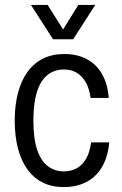

<svg xmlns="http://www.w3.org/2000/svg" viewBox="-20 -753 496 782"><path d="M240 9Q191 9 154 -9.5Q117 -28 91.5 -63.5Q66 -99 53 -149Q40 -199 40 -262Q40 -324 53 -374Q66 -424 91.5 -459.5Q117 -495 154.5 -514Q192 -533 242 -533Q292 -533 331 -513.5Q370 -494 394 -454Q418 -414 423 -354H349Q344 -392 329.5 -417.5Q315 -443 293 -456.5Q271 -470 240 -470Q211 -470 188 -457.5Q165 -445 149 -420Q133 -395 124.5 -355.5Q116 -316 116 -261Q116 -188 131.5 -142.5Q147 -97 175 -76Q203 -55 240 -55Q271 -55 294 -68.5Q317 -82 331.5 -108Q346 -134 351 -173H425Q419 -111 394 -70.5Q369 -30 329.5 -10.5Q290 9 240 9ZM196 -593 106 -733H174L237 -633L299 -733H368L278 -593Z"/></svg>

Font: Mona Sans SemiCondensed
Style: Regular
Weight: 400
Width: 4
Designer: Deni Anggara
Foundry: GitHub
Version: Version 2.000